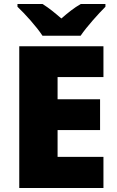

<svg xmlns="http://www.w3.org/2000/svg" viewBox="-20 -1040 589 967"><path d="M194 -860H386C417 -906 477 -972 511 -1006V-1020H387C352 -1000 324 -977 289 -947C254 -977 229 -998 194 -1020H68V-1006C106 -970 164 -906 194 -860ZM501 -93V-250H270V-385H484V-540H270V-652H501V-807H77V-93Z"/></svg>

Font: Noto Sans Telugu UI Black
Style: Regular
Weight: 900
Designer: Jelle Bosma - Monotype Design Team
Foundry: Monotype Imaging Inc.
Version: Version 2.005